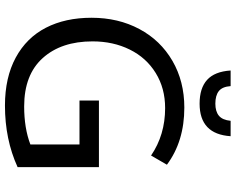

<svg xmlns="http://www.w3.org/2000/svg" viewBox="-109 -844 964 786"><g transform="rotate(90 373.0 -451.0)"><path d="M404.3 -786.1Q340.8 -786.1 306.9 -816.9Q272.9 -847.7 268.6 -913.1H332.5Q335 -878.9 353 -864.7Q371.1 -850.6 404.3 -850.6Q436 -850.6 453.6 -865Q471.2 -879.4 474.6 -913.1H537.6Q529.3 -786.1 404.3 -786.1ZM412.1 10.7Q297.4 10.7 215.8 -33.4Q134.3 -77.6 93.5 -157Q52.7 -236.3 52.7 -343.8Q52.7 -453.1 98.9 -539.6Q145 -626 229 -674.8Q313 -723.6 420.4 -723.6Q558.6 -723.6 654.3 -652.3L616.7 -587.4Q532.2 -645 422.4 -645Q341.3 -645 278.8 -606.4Q216.3 -567.9 182.9 -500.2Q149.4 -432.6 149.4 -347.7Q149.4 -219.7 217.8 -143.8Q286.1 -67.9 416 -67.9Q504.4 -67.9 571.3 -93.3V-294.4H391.6V-374H664.1V-41Q550.8 10.7 412.1 10.7Z"/></g></svg>

Font: Muli
Style: Regular
Weight: 400
Designer: Vernon Adams
Foundry: newtypography
Version: Version 2; ttfautohint (v1.00rc1.6-4cba) -l 8 -r 50 -G 200 -